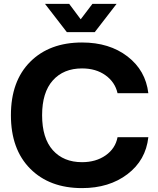

<svg xmlns="http://www.w3.org/2000/svg" viewBox="-20 -956 810 985"><path d="M401 9Q234 9 135 -90.5Q36 -190 36 -365Q36 -540 135 -639Q234 -738 401 -738Q541 -738 634 -666.5Q727 -595 741 -478H583Q570 -535 521 -570Q472 -605 401 -605Q306 -605 251 -543.5Q196 -482 196 -365Q196 -247 251 -185.5Q306 -124 401 -124Q472 -124 522 -159Q572 -194 583 -252H741Q728 -134 634 -62.5Q540 9 401 9ZM323 -791 211 -936H335L394 -857L454 -936H578L466 -791Z"/></svg>

Font: Mona Sans
Style: Bold
Weight: 700
Designer: Deni Anggara
Foundry: GitHub
Version: Version 2.000;Glyphs 3.2.3 (3260)